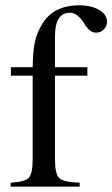

<svg xmlns="http://www.w3.org/2000/svg" viewBox="-20 -703 423 723"><path d="M21 -450H103Q104 -510 111 -543.5Q118 -577 138 -611Q180 -683 279 -683Q324 -683 353.5 -665.5Q383 -648 383 -621Q383 -604 371 -592Q359 -580 341 -580Q317 -580 296 -616Q272 -655 243 -655Q187 -655 187 -566V-450H309V-418H187V-104Q187 -48 203 -32.5Q219 -17 280 -15V0H20V-15Q74 -18 88.5 -33.5Q103 -49 103 -104V-418H21Z"/></svg>

Font: STIX
Style: Regular
Weight: 400
Designer: MicroPress Inc., with final additions and corrections provided by Coen Hoffman, Elsevier (retired)
Version: Version 1.1.1